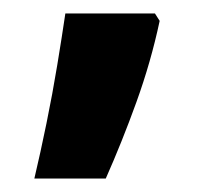

<svg xmlns="http://www.w3.org/2000/svg" viewBox="-20 -136 311 285"><path d="M217 -105Q204 -44 182.5 15.5Q161 75 137 129H31Q40 91 49 47Q58 3 65 -39.5Q72 -82 77 -116H210Z"/></svg>

Font: Noto Sans Gujarati SemiCondensed
Style: Bold
Weight: 700
Width: 4
Designer: Jelle Bosma - Monotype Design Team, Universal Thirst
Foundry: Monotype Imaging Inc.
Version: Version 2.106; ttfautohint (v1.8.4.7-5d5b)